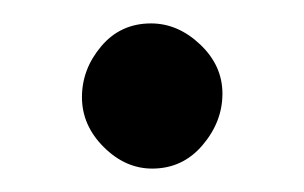

<svg xmlns="http://www.w3.org/2000/svg" viewBox="-20 -134 260 164"><path d="M109 -114Q132 -114 151 -96Q170 -78 170 -54Q170 -30 153 -10Q136 10 110 10Q87 10 68.5 -8.5Q50 -27 50 -51Q50 -75 66.5 -94.5Q83 -114 109 -114Z"/></svg>

Font: Judson
Style: Regular
Weight: 400
Version: Version 20110429